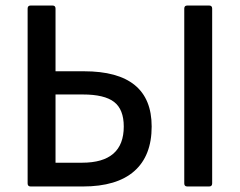

<svg xmlns="http://www.w3.org/2000/svg" viewBox="-20 -675 868 695"><path d="M91 0Q80 0 80 -11V-644Q80 -655 91 -655H170Q181 -655 181 -644V-417H284Q529 -417 529 -217Q529 -111 466 -55.5Q403 0 280 0ZM181 -86H277Q428 -86 428 -217Q428 -279 393 -306Q358 -333 280 -333H181ZM658 0Q647 0 647 -11V-644Q647 -655 658 -655H737Q748 -655 748 -644V-11Q748 0 737 0Z"/></svg>

Font: Sofia Sans SemiBold
Style: Regular
Weight: 600
Designer: Botio Nikoltchev, Ani Petrova
Foundry: lettersoup
Version: Version 4.101; ttfautohint (v1.8.4.7-5d5b)